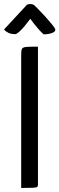

<svg xmlns="http://www.w3.org/2000/svg" viewBox="-62 -931 294 951"><path d="M43 0V-663Q43 -682 47 -689.5Q51 -697 68.5 -698.5Q86 -700 126 -700V-16Q126 -8 122 -5Q118 -2 101.5 -1Q85 0 43 0ZM154 -761Q154 -761 145.5 -769Q137 -777 126 -790Q115 -803 104.5 -816Q94 -829 88 -838Q88 -838 79.5 -826.5Q71 -815 58 -799.5Q45 -784 32.5 -773Q20 -762 14 -762Q-7 -762 -20.5 -768.5Q-34 -775 -42 -785L72 -908Q80 -911 89 -911Q96 -911 102 -908.5Q108 -906 114 -899Q114 -899 129 -884Q144 -869 163 -848Q182 -827 197 -808.5Q212 -790 212 -784Q212 -773 194 -767Q176 -761 154 -761Z"/></svg>

Font: Yanone Kaffeesatz
Style: Regular
Weight: 400
Designer: Yanone (Cyrillic: Daniel Pouzeot, Huerta Tipografica, and Cyreal)
Foundry: Yanone
Version: Version 2.003